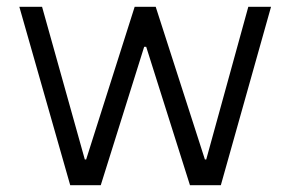

<svg xmlns="http://www.w3.org/2000/svg" viewBox="-20 -546 856 566"><path d="M37 -526H104L230 -76H234L377 -526H439L584 -76H588L712 -526H779L631 0H540L411 -408H405L277 0H187Z"/></svg>

Font: Lopes Sans Light
Style: Regular
Weight: 300
Designer: Gabriel Lam, Diego Maldonado
Foundry: TypeRant, Foresti Design
Version: Version 4.000